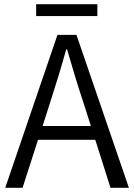

<svg xmlns="http://www.w3.org/2000/svg" viewBox="-20 -899 642 919"><path d="M153 -822H446V-879H153ZM5 0H88L162 -230H436L509 0H597L346 -732H255ZM184 -296 222 -415C249 -498 273 -577 297 -663H301C326 -577 349 -498 377 -415L415 -296Z"/></svg>

Font: Noto Sans KR DemiLight
Style: Regular
Weight: 350
Designer: Ryoko NISHIZUKA 西塚涼子 (kana, bopomofo & ideographs); Paul D. Hunt (Latin, Greek & Cyrillic); Sandoll Communications 산돌커뮤니
Foundry: Adobe
Version: Version 2.004;hotconv 1.0.118;makeotfexe 2.5.65603